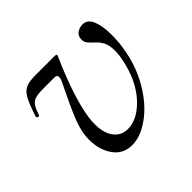

<svg xmlns="http://www.w3.org/2000/svg" viewBox="-110 -517 651 651"><g transform="rotate(-45 216.0 -191.5)"><path d="M94 -104Q94 -137 107.5 -174Q121 -211 148 -266Q152 -275 157.5 -286Q163 -297 169 -310Q173 -318 173 -326Q173 -336 159 -336H108Q82 -336 69 -332Q56 -328 48.5 -317.5Q41 -307 33 -283Q32 -280 28 -280Q25 -280 23 -282Q21 -284 22 -288Q37 -334 48 -353.5Q59 -373 74.5 -380Q90 -387 121 -387H210Q221 -387 221 -383Q221 -381 218 -375Q158 -238 147 -157Q145 -146 145 -126Q145 -84 163.5 -60Q182 -36 213 -36Q258 -36 300.5 -80Q343 -124 361 -195Q370 -230 370 -253Q370 -282 361.5 -297.5Q353 -313 340 -324Q329 -334 322.5 -342Q316 -350 316 -362Q316 -379 328 -387.5Q340 -396 355 -396Q378 -396 389 -370Q400 -344 400 -302Q400 -270 396 -245Q385 -170 350.5 -111Q316 -52 271 -19.5Q226 13 185 13Q142 13 118 -21Q94 -55 94 -104Z"/></g></svg>

Font: Cormorant Infant
Style: Italic
Weight: 400
Italic angle: -10°
Designer: Christian Thalmann (Catharsis Fonts)
Foundry: Catharsis Fonts
Version: Version 4.000